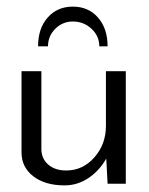

<svg xmlns="http://www.w3.org/2000/svg" viewBox="-20 -555 450 580"><path d="M200 -490Q169 -490 147 -468Q125 -446 125 -415H95Q95 -469 124 -502Q153 -535 200 -535Q247 -535 276 -502Q305 -469 305 -415H280Q280 -446 256.5 -468Q233 -490 200 -490ZM360 0H305L301 -76Q280 -39 247 -17Q214 5 175 5Q116 5 80.5 -22.5Q45 -50 45 -95V-340H105V-105Q105 -76 125.5 -58Q146 -40 180 -40Q230 -40 265 -79.5Q300 -119 300 -175V-340H360Z"/></svg>

Font: Glametrix
Style: Regular
Weight: 500
Designer: gluk
Foundry: gluk
Version: Version 0.40